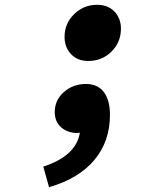

<svg xmlns="http://www.w3.org/2000/svg" viewBox="-20 -566 640 803"><path d="M349.1 -311Q304.2 -311 277.1 -339.6Q250 -368.2 250 -412.1Q250 -467.3 289.8 -506.6Q329.6 -545.9 386.2 -545.9Q431.6 -545.9 458.7 -517.6Q485.8 -489.3 485.8 -445.8Q485.8 -389.6 446.3 -350.3Q406.7 -311 349.1 -311ZM185.1 216.8 161.1 130.9Q298.8 85.9 314 -11.2Q308.1 -9.8 303.2 -9.8Q263.2 -9.8 236.1 -33.2Q209 -56.6 209 -97.2Q209 -147.9 247.6 -181.4Q286.1 -214.8 338.9 -214.8Q388.7 -214.8 414.3 -180.9Q439.9 -147 439.9 -85.9Q439.9 25.4 374.5 103.3Q309.1 181.2 185.1 216.8Z"/></svg>

Font: Office Code Pro Bold Italic
Style: Regular
Weight: 700
Italic angle: -9°
Designer: Nathan Rutzky & Paul D. Hunt
Foundry: Adobe Systems Incorporated
Version: Version 1.004;PS 001.004;hotconv 1.0.70;makeotf.lib2.5.58329